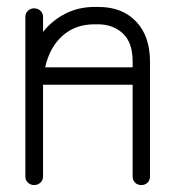

<svg xmlns="http://www.w3.org/2000/svg" viewBox="-20 -533 497 553"><path d="M104 -25Q104 -14 96.5 -7Q89 0 78 0Q68 0 60.5 -7Q53 -14 53 -25V-484Q53 -495 60.5 -502Q68 -509 78 -509Q89 -509 96.5 -502Q104 -495 104 -484V-441Q130 -474 168 -493.5Q206 -513 252 -513H264Q332 -513 372 -471Q412 -429 412 -356V-25Q412 -14 405 -7Q398 0 387 0Q376 0 369 -7Q362 -14 362 -25V-289H104Q104 -285 104 -280ZM252 -463Q197 -463 160 -430Q123 -397 110 -339H362V-356Q362 -411 333.5 -437Q305 -463 262 -463Z"/></svg>

Font: Libertine Sup
Style: Regular
Weight: 400
Designer: Bastien Sozeau
Foundry: NBR — Bastien Sozeau
Version: Version 2.003; ttfautohint (v1.8.4.7-5d5b);gftools[0.9.33]